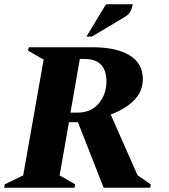

<svg xmlns="http://www.w3.org/2000/svg" viewBox="-50 -882 795 902"><path d="M-30 0 -28 -16 59 -58 155 -602 82 -644 85 -660H384Q497 -660 559 -622Q621 -584 621 -511Q621 -453 580.5 -411.5Q540 -370 470 -344L596 -59L658 -16L656 0H437L316 -308H274L230 -58L303 -16L300 0ZM347 -605H325L281 -353H314Q378 -353 414 -396Q450 -439 450 -499Q450 -605 347 -605ZM356 -710 448 -862H574Q571 -847 564 -830.5Q557 -814 531 -799L381 -710Z"/></svg>

Font: Spectral ExtraBold
Style: Italic
Weight: 800
Italic angle: -10°
Designer: Jean-Baptiste Levee
Foundry: Production Type
Version: Version 2.001